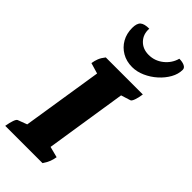

<svg xmlns="http://www.w3.org/2000/svg" viewBox="-285 -972 1030 1030"><g transform="rotate(45 229.5 -457.5)"><path d="M-1 0Q4 -29 10.5 -47.5Q17 -66 24 -69L77 -89L149 -547L88 -565Q91 -585 98 -603Q105 -621 121 -641H402Q398 -612 391 -593Q384 -574 377 -572L323 -555L251 -92L313 -76Q310 -57 303.5 -39.5Q297 -22 282 0ZM257 -704Q214 -704 180.5 -723.5Q147 -743 128 -776.5Q109 -810 109 -853Q109 -888 124.5 -901.5Q140 -915 177 -915Q174 -871 201.5 -842Q229 -813 274 -813Q320 -813 356.5 -842Q393 -871 405 -915Q429 -915 444.5 -907.5Q460 -900 460 -886Q460 -853 442 -821Q424 -789 394.5 -762.5Q365 -736 329 -720Q293 -704 257 -704Z"/></g></svg>

Font: Petrona Black
Style: Italic
Weight: 900
Italic angle: -9°
Designer: Ringo R. Seeber
Foundry: Ringo R. Seeber
Version: Version 2.001; ttfautohint (v1.8.3)